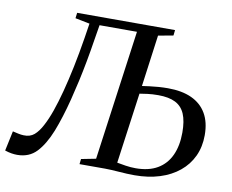

<svg xmlns="http://www.w3.org/2000/svg" viewBox="-105 -847 1158 960"><g transform="rotate(10 474.0 -367.0)"><path d="M39 8.5Q25.5 8.5 10 6Q-5.5 3.5 -23.5 -2.5L-2 -103.5Q13 -100 26.8 -97Q40.5 -94 54 -93.5Q86.5 -92 107.8 -110.2Q129 -128.5 146.5 -162Q164.5 -195.5 180.8 -241.8Q197 -288 212.5 -346.8Q228 -405.5 242.5 -475.5Q257 -545.5 270 -626.5L281.5 -700.5L208 -715L211.5 -743H708.5L705.5 -715L629.5 -701L594 -439Q610 -441.5 631.8 -444.2Q653.5 -447 677.5 -448.8Q701.5 -450.5 724.5 -450.5Q795.5 -450.5 844.8 -428Q894 -405.5 920 -361.2Q946 -317 946 -251Q946 -192 923.8 -144.2Q901.5 -96.5 860.2 -62.8Q819 -29 761.8 -11Q704.5 7 634 7Q615.5 7 595.5 6Q575.5 5 555.8 3.5Q536 2 517.8 1Q499.5 0 484 0H354.5L357.5 -26.5L431.5 -41L522.5 -701.5H332.5L319.5 -622.5Q311 -567.5 301 -513.8Q291 -460 279.8 -409.2Q268.5 -358.5 256.5 -311.2Q244.5 -264 231.2 -221.8Q218 -179.5 204 -144Q175 -71.5 137.2 -31.5Q99.5 8.5 39 8.5ZM634 -28.5Q700 -28.5 744.2 -54.2Q788.5 -80 811 -128.5Q833.5 -177 833.5 -244.5Q833.5 -303 818.2 -338.8Q803 -374.5 770 -391.2Q737 -408 682.5 -408Q652 -408 627.8 -404.8Q603.5 -401.5 588.5 -399L539 -40Q557 -36.5 583 -32.5Q609 -28.5 634 -28.5Z"/></g></svg>

Font: Merriweather 96pt
Style: Italic
Weight: 400
Italic angle: -7.8°
Version: Version 2.101